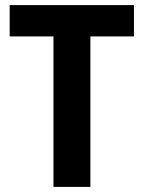

<svg xmlns="http://www.w3.org/2000/svg" viewBox="-20 -734 565 754"><path d="M335 0V-591H506V-714H18V-591H190V0Z"/></svg>

Font: Noto Sans Kannada SemiCondensed
Style: Bold
Weight: 700
Width: 4
Designer: Jelle Bosma - Monotype Design Team
Foundry: Monotype Imaging Inc.
Version: Version 2.005